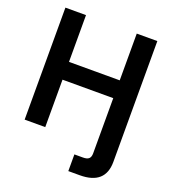

<svg xmlns="http://www.w3.org/2000/svg" viewBox="-163 -848 1042 1172"><g transform="rotate(20 357.5 -262.0)"><path d="M417 204.1V95.7H472.7Q499.5 95.7 511 85Q522.5 74.2 522.5 50.8V-308.1H192.9V0H59.1V-727.5H192.9V-423.8H522.5V-727.5H656.2V57.1Q656.2 204.1 491.2 204.1Z"/></g></svg>

Font: Inter Display Semi Bold
Style: Regular
Weight: 600
Designer: Rasmus Andersson
Foundry: rsms
Version: Version 4.000;git-37864ae